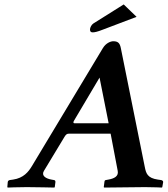

<svg xmlns="http://www.w3.org/2000/svg" viewBox="-20 -844 759 866"><path d="M538 -824 401 -738C392 -732 387 -720 386 -713V-710C386 -702 390 -698 398 -698C407 -698 420 -701 443 -710L596 -768ZM633 -91 525 -627C520.8 -648 513.5 -658 491 -658C480 -658 458.2 -650.6 444 -627L123.7 -94.5C108.8 -69.7 86.5 -40.8 39 -34L25 -32C21 -31.4 15.5 -29.1 15 -23L13 0L15 2C15 2 62 0 101 0C137 0 225 2 225 2L227 0L230 -23C230 -29 228 -31.3 223 -32L212 -34C187.6 -38.4 165 -51 178 -73L271 -227C277.3 -237.4 282 -241 290 -241H479L511 -73C515.8 -47.9 493.4 -38.4 469 -34L458 -32C453 -31.3 451.8 -29.5 451 -23L448 0L450 2C450 2 598 0 634 0C673 0 710 2 710 2L712 0L716 -23C716 -29 710 -31.4 706 -32L692 -34C644.5 -40.8 638.7 -62.6 633 -91ZM316 -288C309.8 -288 309.8 -292.9 314 -300L429 -494L470 -288Z"/></svg>

Font: Linux Libertine O
Style: Bold Italic
Weight: 700
Italic angle: -11.5°
Designer: Philipp H. Poll
Foundry: Philipp H. Poll
Version: Version 4.1.0